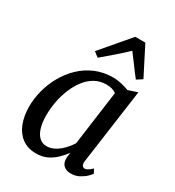

<svg xmlns="http://www.w3.org/2000/svg" viewBox="-196 -932 960 1055"><g transform="rotate(30 283.5 -404.0)"><path d="M451 -91.5Q447.5 -68.5 454.2 -60Q461 -51.5 470 -51.5Q479 -51.5 489.5 -58Q500 -64.5 514.5 -78L528 -53Q524 -45.5 508.8 -30.5Q493.5 -15.5 470 -2.8Q446.5 10 417 10Q388.5 10 371 -5.5Q353.5 -21 354.5 -55L358.5 -87.5Q341.5 -64 318.5 -41.5Q295.5 -19 265.5 -4.5Q235.5 10 197 10Q143 10 107 -17Q71 -44 53.2 -90.5Q35.5 -137 35.5 -196Q35.5 -245.5 49 -297.5Q62.5 -349.5 89 -397Q115.5 -444.5 154.5 -482.2Q193.5 -520 244.5 -542Q295.5 -564 358.5 -564Q382 -564 409.5 -557.8Q437 -551.5 458 -543L516.5 -562.5ZM407 -494Q394.5 -503.5 378.5 -507.8Q362.5 -512 344.5 -512Q304 -512 271.5 -493.8Q239 -475.5 214.8 -443.8Q190.5 -412 174 -371.8Q157.5 -331.5 149.2 -287.2Q141 -243 141 -200.5Q141 -152 151.8 -119.2Q162.5 -86.5 181.5 -70Q200.5 -53.5 225.5 -53.5Q248.5 -53.5 268.5 -62.5Q288.5 -71.5 305.5 -85.8Q322.5 -100 336.2 -116.5Q350 -133 360 -149ZM227.5 -615 196.5 -639 349 -818H413L504.5 -638.5L469.5 -616Q444.5 -647 421.8 -678.8Q399 -710.5 373.5 -743.5Q339.5 -711 302.5 -679Q265.5 -647 227.5 -615Z"/></g></svg>

Font: Merriweather 28pt
Style: Italic
Weight: 400
Italic angle: -7.8°
Version: Version 2.101